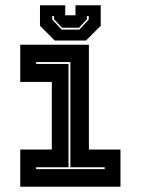

<svg xmlns="http://www.w3.org/2000/svg" viewBox="-20 -710 535 730"><path d="M57 0V-141.5H177V-398.5H57V-540H318V-141.5H438V0ZM117.5 -67H378V-74H247.5V-474H117.5V-467H240.5V-74H117.5ZM188 -556 132 -612V-690H228V-652H267V-690H363V-612L307 -556ZM214 -597.5H282L317.5 -636V-649H310.5V-637L280.5 -604.5H215.5L185.5 -637V-649H178.5V-636Z"/></svg>

Font: Tourney Thin ExtraBold
Style: Regular
Weight: 800
Version: Version 1.015